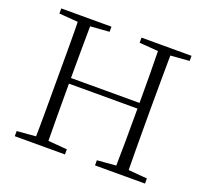

<svg xmlns="http://www.w3.org/2000/svg" viewBox="-124 -872 1096 1021"><g transform="rotate(20 424.5 -361.5)"><path d="M56 0V-29L188 -40H206L340 -29V0ZM162 0Q164 -83 164 -166Q164 -249 164 -333V-390Q164 -474 164 -557.5Q164 -641 162 -723H233Q232 -641 231.5 -557.5Q231 -474 231 -390V-368Q231 -258 231.5 -170.5Q232 -83 233 0ZM198 -361V-393H653V-361ZM510 0V-29L643 -40H662L793 -29V0ZM616 0Q618 -83 618.5 -170.5Q619 -258 619 -368V-390Q619 -474 618.5 -557.5Q618 -641 616 -723H687Q686 -641 685.5 -557.5Q685 -474 685 -390V-333Q685 -249 685.5 -166Q686 -83 687 0ZM56 -694V-723H340V-694L206 -684H188ZM510 -694V-723H793V-694L662 -684H643Z"/></g></svg>

Font: Noto Serif TC ExtraLight ExtraLight
Style: Regular
Weight: 250
Version: Version 2.003-H1;hotconv 1.1.1;makeotfexe 2.6.0